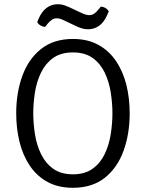

<svg xmlns="http://www.w3.org/2000/svg" viewBox="-20 -880 693 912"><path d="M138 -342Q138 -293.5 146 -242.5Q154 -191.5 174.8 -148.5Q195.5 -105.5 232.2 -78.8Q269 -52 326.5 -52Q383.5 -52 420.2 -78.8Q457 -105.5 477.5 -148.5Q498 -191.5 506 -242.5Q514 -293.5 514 -342Q514 -390.5 506 -441.2Q498 -492 477.5 -535Q457 -578 420.2 -604.5Q383.5 -631 326.5 -631Q269 -631 232.2 -604.5Q195.5 -578 174.8 -535Q154 -492 146 -441.2Q138 -390.5 138 -342ZM57 -342Q57 -439.5 86.2 -519.8Q115.5 -600 175.2 -647.5Q235 -695 326.5 -695Q395.5 -695 446.2 -667.5Q497 -640 530.2 -591.2Q563.5 -542.5 579.8 -478.8Q596 -415 596 -342Q596 -244 566.8 -163.5Q537.5 -83 477.8 -35.5Q418 12 326.5 12Q257 12 206.2 -15.5Q155.5 -43 122.2 -92Q89 -141 73 -205Q57 -269 57 -342ZM282.5 -784Q273 -788.5 265.2 -790.8Q257.5 -793 248.5 -793Q236.5 -793 225.8 -785.5Q215 -778 207 -768L194 -752Q182.5 -753 171.8 -759.5Q161 -766 157 -775.5L163 -790Q177.5 -824.5 200.8 -842.2Q224 -860 255 -860Q271.5 -860 285 -855.2Q298.5 -850.5 309.5 -845.5L367 -818.5Q377 -813.5 387 -810.8Q397 -808 404.5 -808Q416.5 -808 427 -815Q437.5 -822 446 -833L459 -848.5Q471 -848 481.5 -841.5Q492 -835 496.5 -825.5L490 -810.5Q475.5 -776 452.2 -758.5Q429 -741 398.5 -741Q381.5 -741 367.8 -745.5Q354 -750 343.5 -755Z"/></svg>

Font: Signika SC
Style: Regular
Weight: 300
Designer: Anna Giedryś
Foundry: Anna Giedryś
Version: Version 2.000